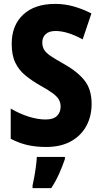

<svg xmlns="http://www.w3.org/2000/svg" viewBox="-20 -744 521 985"><path d="M450 -211Q450 -147 422.5 -97Q395 -47 343 -18.5Q291 10 217 10Q166 10 122.5 0.5Q79 -9 35 -32V-187Q79 -161 126 -146Q173 -131 214 -131Q254 -131 272.5 -149.5Q291 -168 291 -197Q291 -217 282 -233Q273 -249 250 -266Q227 -283 187 -305Q145 -329 111.5 -356Q78 -383 59 -421.5Q40 -460 40 -519Q40 -614 99 -669Q158 -724 263 -724Q312 -724 358 -711Q404 -698 449 -675L404 -542Q325 -585 265 -585Q231 -585 214 -568.5Q197 -552 197 -527Q197 -504 206.5 -488.5Q216 -473 239.5 -457Q263 -441 306 -417Q376 -378 413 -332Q450 -286 450 -211ZM313 72Q300 110 283 148Q266 186 243 221H147V208Q151 190 156 163Q161 136 164.5 108.5Q168 81 169 61H313Z"/></svg>

Font: Noto Sans Armenian Condensed ExtraBold
Style: Regular
Weight: 800
Width: 3
Designer: Monotype Design Team
Foundry: Monotype Imaging Inc.
Version: Version 2.008; ttfautohint (v1.8.4.7-5d5b)